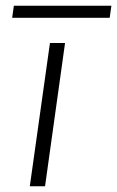

<svg xmlns="http://www.w3.org/2000/svg" viewBox="-20 -650 409 670"><path d="M137.2 0H84L154.3 -500H207ZM28.3 -629.9H368.7L362.8 -587.9H22.5Z"/></svg>

Font: Fivo Sans Light
Style: Regular
Weight: 300
Designer: Alexander Slobzheninov
Foundry: Alexander Slobzheninov
Version: 1.0